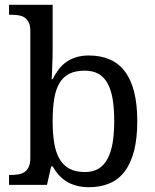

<svg xmlns="http://www.w3.org/2000/svg" viewBox="-20 -780 654 810"><path d="M559.1 -269Q559.1 -196.8 545.7 -144Q532.2 -91.3 506.3 -57.1Q480.5 -22.9 442.4 -6.6Q404.3 9.8 355 9.8Q326.2 9.8 302.7 3.4Q279.3 -2.9 260.5 -14.6Q241.7 -26.4 227.3 -42.5Q212.9 -58.6 202.1 -78.1H195.8L178.2 0H18.1V-42H25.9Q43 -42 57.9 -44.4Q72.8 -46.9 83.7 -54.4Q94.7 -62 101.3 -76.2Q107.9 -90.3 107.9 -113.8V-649.9Q107.9 -671.9 101.3 -685.3Q94.7 -698.7 83.5 -706.1Q72.3 -713.4 57.4 -715.6Q42.5 -717.8 25.9 -717.8H18.1V-759.8H202.1V-576.2Q202.1 -559.1 201.7 -536.9Q201.2 -514.6 200.2 -494.1Q199.2 -470.7 198.2 -445.8H202.1Q213.4 -468.8 227.5 -487.3Q241.7 -505.9 260.3 -518.8Q278.8 -531.7 302.2 -538.8Q325.7 -545.9 355 -545.9Q404.3 -545.9 442.4 -529.5Q480.5 -513.2 506.3 -479.2Q532.2 -445.3 545.7 -393.1Q559.1 -340.8 559.1 -269ZM337.9 -481.9Q298.8 -481.9 272.7 -469Q246.6 -456.1 231 -429.7Q215.3 -403.3 208.7 -363.3Q202.1 -323.2 202.1 -269Q202.1 -216.8 208.7 -176.8Q215.3 -136.7 231.2 -109.4Q247.1 -82 273.2 -68.1Q299.3 -54.2 338.9 -54.2Q372.1 -54.2 395.3 -68.1Q418.5 -82 433.3 -109.4Q448.2 -136.7 455.1 -177Q461.9 -217.3 461.9 -270Q461.9 -323.2 455.1 -363Q448.2 -402.8 433.3 -429.2Q418.5 -455.6 394.8 -468.8Q371.1 -481.9 337.9 -481.9Z"/></svg>

Font: Droid-TTFautohint Serif
Style: Regular
Weight: 400
Foundry: Ascender Corporation
Version: Version 1.00; ttfautohint (v1.00rc1.4-1a1c-dirty) -l 8 -r 50